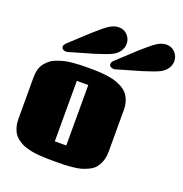

<svg xmlns="http://www.w3.org/2000/svg" viewBox="-168 -1117 1215 1278"><g transform="rotate(20 440.0 -478.5)"><path d="M36.1 0ZM165 -751Q182.1 -766.6 226.1 -807.4Q270 -848.1 294.2 -870.4Q318.4 -892.6 348.9 -917.7Q379.4 -942.9 396.5 -952.6Q427.7 -970.7 457.5 -970.7Q494.1 -970.7 518.3 -945.1Q542.5 -919.4 542.5 -883.8Q542.5 -858.4 528.3 -835Q514.2 -811.5 485.8 -794.9Q468.3 -784.7 431.2 -771.5Q394 -758.3 360.6 -748.3Q327.1 -738.3 273.4 -723.1Q219.7 -708 194.8 -700.2Q188 -697.8 179.2 -697.8Q166 -697.8 157.2 -704.6Q148.4 -711.4 148.4 -721.7Q148.4 -736.3 165 -751ZM502.4 -751Q519.5 -766.6 563.5 -807.4Q607.4 -848.1 631.6 -870.4Q655.8 -892.6 686.3 -917.7Q716.8 -942.9 733.9 -952.6Q765.1 -970.7 794.9 -970.7Q831.5 -970.7 855.7 -945.1Q879.9 -919.4 879.9 -883.8Q879.9 -858.4 865.7 -835Q851.6 -811.5 823.2 -794.9Q805.7 -784.7 768.6 -771.5Q731.4 -758.3 698 -748.3Q664.6 -738.3 610.8 -723.1Q557.1 -708 532.2 -700.2Q525.4 -697.8 516.6 -697.8Q503.4 -697.8 494.6 -704.6Q485.8 -711.4 485.8 -721.7Q485.8 -736.3 502.4 -751ZM357.4 14.6Q327.1 14.6 305.2 14.2Q283.2 13.7 254.4 11.7Q225.6 9.8 204.8 6.1Q184.1 2.4 159.9 -4.4Q135.7 -11.2 118.9 -20.5Q102.1 -29.8 85.2 -43.9Q68.4 -58.1 58.3 -75.7Q48.3 -93.3 42.2 -117.2Q36.1 -141.1 36.1 -169.9V-465.3Q36.1 -496.1 43.7 -521.7Q51.3 -547.4 66.2 -565.4Q81.1 -583.5 99.4 -597.4Q117.7 -611.3 143.1 -620.1Q168.5 -628.9 192.1 -634.8Q215.8 -640.6 246.8 -643.3Q277.8 -646 302.2 -647Q326.7 -647.9 357.9 -647.9Q396 -647.9 425 -646.7Q454.1 -645.5 488.8 -641.1Q523.4 -636.7 548.6 -628.9Q573.7 -621.1 598.9 -607.4Q624 -593.8 639.9 -574.7Q655.8 -555.7 665.5 -527.8Q675.3 -500 675.3 -464.8V-169.4Q675.3 -131.8 664.8 -102.5Q654.3 -73.2 638.9 -54Q623.5 -34.7 596.4 -21.2Q569.3 -7.8 545.9 -1Q522.5 5.9 484.9 9.5Q447.3 13.2 422.6 13.9Q397.9 14.6 357.4 14.6ZM314.9 -111.3H396V-539.6H314.9Z"/></g></svg>

Font: Coda ExtraBold
Style: Regular
Weight: 800
Version: Version 2.001; ttfautohint (v0.8) -r 50 -G 200 -x